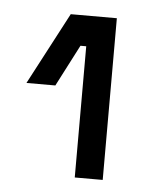

<svg xmlns="http://www.w3.org/2000/svg" viewBox="-36 -732 323 414"><g transform="rotate(5 125.0 -525.0)"><path d="M201 -350H140.5V-634H128L81.5 -544H19L101.2 -700H201Z"/></g></svg>

Font: Space Grotesk Variable Light
Style: Regular
Weight: 300
Designer: Florian Karsten
Foundry: Florian Karsten
Version: Version 2.000